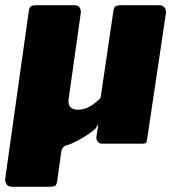

<svg xmlns="http://www.w3.org/2000/svg" viewBox="-40 -550 661 735"><path d="M258 -130Q284 -130 306.5 -144Q329 -158 345 -175L394 -507Q396 -522 402.5 -526Q409 -530 426 -530H569Q583 -530 590 -521Q597 -512 595 -498L523 -16Q522 -6 518.5 -3Q515 0 506 0H348Q340 0 334 -8Q328 -16 329 -26L336 -70Q337 -76 334 -71.5Q331 -67 326 -58Q309 -43 291 -31.5Q273 -20 256 -11Q239 -2 223 4Q210 6 203.5 12.5Q197 19 195 28L179 142Q177 158 170.5 161.5Q164 165 147 165H7Q-8 165 -14.5 156Q-21 147 -20 134L70 -506Q72 -521 78 -525.5Q84 -530 100 -530H246Q259 -530 265 -521Q271 -512 269 -498L223 -173Q221 -158 224.5 -148.5Q228 -139 237 -134.5Q246 -130 258 -130Z"/></svg>

Font: Libre Franklin Black
Style: Italic
Weight: 900
Italic angle: -8°
Designer: Pablo Impallari, Rodrigo Fuenzalida, Nhung Nguyen
Foundry: Impallari Type
Version: Version 3.000